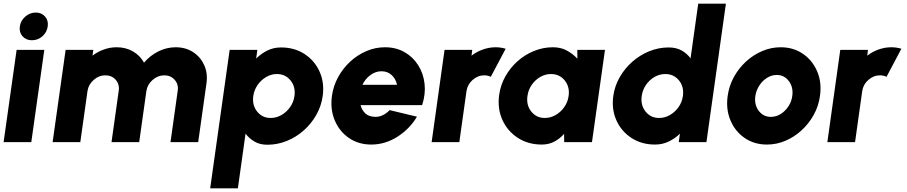

<svg xmlns="http://www.w3.org/2000/svg" viewBox="-30 -770 4912 1040"><path d="M60 -500H210L139.5 0H-10.5ZM143 -552Q111 -552 92 -573.5Q73 -595 77.5 -627Q82 -658.5 107 -680.2Q132 -702 164 -702Q195.5 -702 214.2 -680.2Q233 -658.5 228.5 -627Q224 -595 199.8 -573.5Q175.5 -552 143 -552Z M255 0 325.5 -500H475.5L471 -468.5Q499 -490 532.8 -502Q566.5 -514 602 -514Q652 -514 690.8 -491.2Q729.5 -468.5 750 -430.5Q782 -468.5 827 -491.2Q872 -514 921.5 -514Q975.5 -514 1015.8 -487.8Q1056 -461.5 1076 -417.5Q1096 -373.5 1088.5 -319.5L1043.5 0H893.5L932.5 -277.5Q938 -312.5 916.5 -337.2Q895 -362 860 -362Q825 -362 796.8 -337.2Q768.5 -312.5 763 -277.5L724 0H574L613 -277.5Q618.5 -312.5 597.2 -337.2Q576 -362 540.5 -362Q505.5 -362 477.5 -337.2Q449.5 -312.5 444 -277.5L405 0Z M1258.5 250H1108.5L1214 -500H1364L1357.5 -453Q1384.5 -479.5 1418 -496.2Q1451.5 -513 1492 -513Q1565 -513 1619.5 -477.5Q1674 -442 1701 -382.2Q1728 -322.5 1718 -250Q1710.5 -195.5 1683.2 -147.5Q1656 -99.5 1615 -63.2Q1574 -27 1523.5 -6.5Q1473 14 1418 14Q1377.5 14 1348.8 -3Q1320 -20 1300 -46ZM1469.5 -369Q1439 -369 1411.5 -352.8Q1384 -336.5 1365.2 -309.5Q1346.5 -282.5 1342 -250Q1335 -200.5 1362.8 -165.8Q1390.5 -131 1436 -131Q1467 -131 1494.8 -147Q1522.5 -163 1541.5 -190Q1560.5 -217 1565 -250Q1572 -299 1544 -334Q1516 -369 1469.5 -369Z M1981 13Q1912 13 1860.2 -22.5Q1808.5 -58 1783.2 -118Q1758 -178 1768 -250.5Q1775.5 -305 1801.8 -352.8Q1828 -400.5 1867.5 -436.8Q1907 -473 1955.2 -493.5Q2003.5 -514 2055 -514Q2115 -514 2161 -487.8Q2207 -461.5 2235.2 -416.8Q2263.5 -372 2269.8 -316Q2276 -260 2256.5 -200.5H1923Q1930 -174 1948.5 -156Q1967 -138 2002 -137Q2024 -136.5 2044.2 -146.5Q2064.5 -156.5 2080.5 -173.5L2228.5 -138Q2189 -71.5 2122.5 -29.2Q2056 13 1981 13ZM1933 -310.5H2120.5Q2114 -343 2091.5 -363.5Q2069 -384 2036.5 -384Q2004.5 -384 1976.5 -363.5Q1948.5 -343 1933 -310.5Z M2308 0 2378 -500H2528L2524 -468.5Q2552 -490 2585.8 -502Q2619.5 -514 2655 -514Q2682 -514 2709 -506L2628.5 -354Q2611.5 -362 2593.5 -362Q2558.5 -362 2530.5 -337.5Q2502.5 -313 2497 -277.5L2458 0Z M3097 -500H3247L3176.5 0H3026L3025.5 -45Q3003 -19 2972.8 -3Q2942.5 13 2905 13Q2830.5 13 2774.5 -23.5Q2718.5 -60 2691 -121.2Q2663.5 -182.5 2674 -257Q2681.5 -310.5 2707.8 -357Q2734 -403.5 2773.8 -438.8Q2813.5 -474 2862.8 -494Q2912 -514 2965 -514Q3008 -514 3040.5 -496.2Q3073 -478.5 3097.5 -452ZM2921 -131Q2952 -131 2979.8 -147Q3007.5 -163 3026.5 -190Q3045.5 -217 3050 -250Q3057 -299.5 3029 -334.2Q3001 -369 2954.5 -369Q2923.5 -369 2896 -353Q2868.5 -337 2850 -310Q2831.5 -283 2827 -250Q2820 -200.5 2847.8 -165.8Q2875.5 -131 2921 -131Z M3752 -750H3902L3796.5 0H3646.5L3653 -46Q3626.5 -20 3592.5 -3.5Q3558.5 13 3518 13Q3445.5 13 3390.8 -22.5Q3336 -58 3309 -117.8Q3282 -177.5 3292 -250Q3299.5 -304.5 3326.8 -352Q3354 -399.5 3395.2 -435.8Q3436.5 -472 3487 -492.5Q3537.5 -513 3592 -513Q3632.5 -513 3661.8 -496.8Q3691 -480.5 3710.5 -454ZM3540 -131Q3571 -131 3598.8 -147Q3626.5 -163 3645.5 -190Q3664.5 -217 3669 -250Q3676 -299.5 3648 -334.2Q3620 -369 3573.5 -369Q3542.5 -369 3515 -353Q3487.5 -337 3469 -310Q3450.5 -283 3446 -250Q3439 -200.5 3466.8 -165.8Q3494.5 -131 3540 -131Z M4124.5 13Q4055.5 13 4003.8 -22.5Q3952 -58 3926.8 -117.8Q3901.5 -177.5 3911.5 -250Q3919 -305 3945.2 -352.8Q3971.5 -400.5 4011 -436.8Q4050.5 -473 4098.8 -493.5Q4147 -514 4198.5 -514Q4267.5 -514 4319.2 -478.5Q4371 -443 4396.5 -383Q4422 -323 4411.5 -250Q4404 -195.5 4377.8 -148Q4351.5 -100.5 4312 -64.2Q4272.5 -28 4224.5 -7.5Q4176.5 13 4124.5 13ZM4145.5 -137Q4174 -137 4198.8 -152.5Q4223.5 -168 4240.5 -193.8Q4257.5 -219.5 4261.5 -250Q4268 -297.5 4243 -330.8Q4218 -364 4177.5 -364Q4149.5 -364 4124.5 -348.2Q4099.5 -332.5 4082.8 -306.5Q4066 -280.5 4061.5 -250Q4055 -202 4080 -169.5Q4105 -137 4145.5 -137Z M4451.5 0 4521.5 -500H4671.5L4667.5 -468.5Q4695.5 -490 4729.2 -502Q4763 -514 4798.5 -514Q4825.5 -514 4852.5 -506L4772 -354Q4755 -362 4737 -362Q4702 -362 4674 -337.5Q4646 -313 4640.5 -277.5L4601.5 0Z"/></svg>

Font: Urbanist Black
Style: Italic
Weight: 900
Italic angle: -8°
Designer: Corey Hu
Foundry: Corey Hu
Version: Version 1.330; ttfautohint (v1.8.4.7-5d5b)